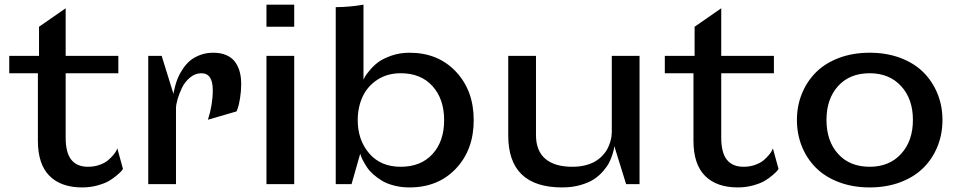

<svg xmlns="http://www.w3.org/2000/svg" viewBox="-20 -797 4159 831"><path d="M20 -480V-555.2H148.9V-681.2L264.2 -761.2V-555.2H492.2V-480H264.2V-201.2Q264.2 -136.7 288.3 -106Q312.5 -75.2 360.8 -75.2Q388.2 -75.2 411.1 -83.5Q434.1 -91.8 447.8 -103.5Q461.4 -115.2 470.9 -126.7Q480.5 -138.2 484.4 -146.5L487.8 -154.8L512.2 -65.9Q510.3 -62.5 505.9 -57.1Q501.5 -51.8 485.6 -38.1Q469.7 -24.4 451.2 -13.7Q432.6 -2.9 401.6 5.6Q370.6 14.2 335.9 14.2Q244.1 14.2 194.1 -35.9Q144 -85.9 144 -188V-480Z M741.7 -329.1V0H621.6V-555.2H679.7L731 -390.1Q731.4 -394 732.4 -400.4Q733.4 -406.7 738.3 -425.3Q743.2 -443.8 750.2 -460.7Q757.3 -477.5 771 -498.3Q784.7 -519 801.8 -533.7Q818.8 -548.3 845.2 -558.6Q871.6 -568.8 902.8 -568.8Q936 -568.8 960.2 -558.1Q984.4 -547.4 998 -528.1Q1011.7 -508.8 1017.8 -485.4Q1023.9 -461.9 1023.9 -433.1Q1023.9 -401.9 1019 -372.3Q1014.2 -342.8 1009.3 -329.1L1003.9 -314.9L879.9 -278.8Q900.9 -343.3 900.9 -407.2Q900.9 -480 851.6 -480Q824.7 -480 802.2 -461.2Q779.8 -442.4 767.3 -416.3Q754.9 -390.1 748.3 -366.7Q741.7 -343.3 741.7 -329.1Z M1133.3 -681.2V-776.9H1253.4V-681.2ZM1133.3 0V-555.2H1253.4V0Z M1553.2 -776.9V-452.1Q1555.2 -457 1559.3 -464.8Q1563.5 -472.7 1580.1 -492.7Q1596.7 -512.7 1617.4 -528.1Q1638.2 -543.5 1674.3 -556.2Q1710.4 -568.8 1752.4 -568.8Q1876 -568.8 1953.1 -487.1Q2030.3 -405.3 2030.3 -276.9Q2030.3 -148.9 1953.4 -67.4Q1876.5 14.2 1752.4 14.2Q1716.8 14.2 1685.5 6.1Q1654.3 -2 1633.1 -14.9Q1611.8 -27.8 1594.7 -43.2Q1577.6 -58.6 1567.6 -74.2Q1557.6 -89.8 1550.8 -102.8Q1543.9 -115.7 1541.5 -124L1539.1 -131.8L1501.5 0H1433.1V-766.1Q1461.4 -766.1 1491.5 -768.8Q1521.5 -771.5 1537.6 -774.4ZM1714.4 -75.2Q1801.8 -75.2 1852.1 -130.4Q1902.3 -185.5 1902.3 -276.9Q1902.3 -368.2 1852.1 -424.1Q1801.8 -480 1714.4 -480Q1656.2 -480 1613.3 -451.9Q1570.3 -423.8 1549.3 -378.2Q1528.3 -332.5 1528.3 -276.9Q1528.3 -190.9 1577.9 -133.1Q1627.4 -75.2 1714.4 -75.2Z M2299.8 -555.2V-212.9Q2299.8 -144 2340.3 -109.6Q2380.9 -75.2 2457 -75.2Q2488.3 -75.2 2513.9 -81.8Q2539.6 -88.4 2556.9 -98.9Q2574.2 -109.4 2587.6 -123.5Q2601.1 -137.7 2608.4 -151.6Q2615.7 -165.5 2620.4 -180.4Q2625 -195.3 2626.5 -205.8Q2627.9 -216.3 2627.9 -225.1V-555.2H2748V0H2689.9L2638.7 -165Q2638.2 -161.1 2637.5 -154.8Q2636.7 -148.4 2631.1 -129.9Q2625.5 -111.3 2616.9 -94.2Q2608.4 -77.1 2590.8 -56.6Q2573.2 -36.1 2550.5 -21.2Q2527.8 -6.3 2492.2 3.9Q2456.5 14.2 2413.1 14.2Q2179.7 14.2 2179.7 -210.9V-555.2Z M2857.4 -480V-555.2H2986.3V-681.2L3101.6 -761.2V-555.2H3329.6V-480H3101.6V-201.2Q3101.6 -136.7 3125.7 -106Q3149.9 -75.2 3198.2 -75.2Q3225.6 -75.2 3248.5 -83.5Q3271.5 -91.8 3285.2 -103.5Q3298.8 -115.2 3308.3 -126.7Q3317.9 -138.2 3321.8 -146.5L3325.2 -154.8L3349.6 -65.9Q3347.7 -62.5 3343.3 -57.1Q3338.9 -51.8 3323 -38.1Q3307.1 -24.4 3288.6 -13.7Q3270 -2.9 3239 5.6Q3208 14.2 3173.3 14.2Q3081.5 14.2 3031.5 -35.9Q2981.4 -85.9 2981.4 -188V-480Z M3429.2 -277.8Q3429.2 -338.9 3450.9 -392.1Q3472.7 -445.3 3512.2 -484.6Q3551.8 -523.9 3611.6 -546.4Q3671.4 -568.8 3744.1 -568.8Q3816.9 -568.8 3876.7 -546.4Q3936.5 -523.9 3976.1 -484.6Q4015.6 -445.3 4037.4 -392.1Q4059.1 -338.9 4059.1 -277.8Q4059.1 -216.3 4037.6 -163.1Q4016.1 -109.9 3976.3 -70.3Q3936.5 -30.8 3876.7 -8.3Q3816.9 14.2 3744.1 14.2Q3671.4 14.2 3611.6 -8.3Q3551.8 -30.8 3512 -70.3Q3472.2 -109.9 3450.7 -163.1Q3429.2 -216.3 3429.2 -277.8ZM3744.1 -75.2Q3829.1 -75.2 3880.1 -131.1Q3931.2 -187 3931.2 -277.8Q3931.2 -368.7 3880.1 -424.3Q3829.1 -480 3744.1 -480Q3657.7 -480 3607.4 -424.6Q3557.1 -369.1 3557.1 -277.8Q3557.1 -186.5 3607.4 -130.9Q3657.7 -75.2 3744.1 -75.2Z"/></svg>

Font: Sporting Grotesque
Style: Regular
Weight: 400
Designer: Lucas LE BIHAN
Foundry: Lucas LE BIHAN
Version: Version 2.001;PS 2.1;hotconv 1.0.88;makeotf.lib2.5.647800